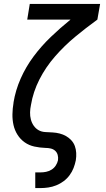

<svg xmlns="http://www.w3.org/2000/svg" viewBox="-20 -755 540 980"><path d="M160 205V125H186Q201 125 215.5 122Q230 119 243 111Q256 103 264.5 90Q273 77 276 63Q278 49 274.5 36Q271 23 261.5 14.5Q252 6 239 3Q226 0 213 0H212Q183 -1 155.5 -7Q128 -13 106 -28.5Q84 -44 69.5 -67Q55 -90 49 -116.5Q43 -143 43.5 -172Q44 -201 49 -230Q49 -231 49 -231.5Q49 -232 49 -232Q59 -294 85.5 -354Q112 -414 151.5 -467Q191 -520 239.5 -566.5Q288 -613 340 -655H119L132 -735H491L477 -655Q419 -613 363.5 -567Q308 -521 260.5 -466.5Q213 -412 181 -349Q149 -286 138 -219Q134 -200 133.5 -181.5Q133 -163 137.5 -145.5Q142 -128 152 -113.5Q162 -99 177 -90.5Q192 -82 211 -81Q230 -80 248.5 -79Q267 -78 284.5 -73.5Q302 -69 317 -60.5Q332 -52 344 -39Q356 -26 362 -9.5Q368 7 369 25.5Q370 44 367 63Q363 83 355.5 102.5Q348 122 335 139.5Q322 157 304.5 170Q287 183 267 191Q247 199 226.5 202Q206 205 186 205Z"/></svg>

Font: Iosevka Slab Medium
Style: Italic
Weight: 500
Italic angle: -9°
Monospace: yes
Designer: Belleve Invis
Foundry: Belleve Invis
Version: Version 11.1.0; ttfautohint (v1.8.3)